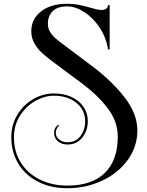

<svg xmlns="http://www.w3.org/2000/svg" viewBox="-20 -840 779 1019"><path d="M266 -344Q319 -344 360 -325Q401 -306 423.5 -272.5Q446 -239 446 -197Q446 -147 417 -110Q388 -73 338 -73Q308 -73 287.5 -90Q267 -107 267 -135Q267 -164 291 -178L294 -174Q287 -168 281.5 -157.5Q276 -147 276 -135Q276 -113 294.5 -99Q313 -85 338 -85Q382 -85 407 -118Q432 -151 432 -197Q432 -256 385.5 -294Q339 -332 266 -332Q217 -332 168 -304.5Q119 -277 86.5 -226.5Q54 -176 54 -111Q54 -35 90.5 23Q127 81 191.5 113Q256 145 338 145Q467 145 536 78Q605 11 605 -115Q605 -194 553 -263.5Q501 -333 418 -395L269 -506Q228 -536 203.5 -558.5Q179 -581 162.5 -610Q146 -639 146 -675Q146 -739 198 -779.5Q250 -820 337 -820Q369 -820 395 -815Q421 -810 461 -799Q500 -787 519 -787Q534 -787 543.5 -793.5Q553 -800 553 -813H562V-578H553Q544 -640 509.5 -692.5Q475 -745 428 -775.5Q381 -806 337 -806Q283 -806 258.5 -779.5Q234 -753 234 -715Q234 -690 245.5 -671Q257 -652 273.5 -637.5Q290 -623 328 -595L469 -489Q571 -413 640 -325Q709 -237 709 -148Q709 -61 657.5 9.5Q606 80 520.5 119.5Q435 159 338 159Q250 159 182 124.5Q114 90 77 28Q40 -34 40 -112Q40 -177 71.5 -230Q103 -283 155.5 -313.5Q208 -344 266 -344Z"/></svg>

Font: Myanmar April Display
Style: Regular
Weight: 400
Designer: Khon Soe Zaw Thu
Foundry: Myanmar OS
Version: Version 2.50 April 12, 2019